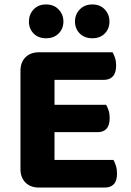

<svg xmlns="http://www.w3.org/2000/svg" viewBox="-20 -841 587 863"><path d="M155 2Q117 2 94.5 -20.5Q72 -43 72 -81V-523Q72 -561 94.5 -583.5Q117 -606 155 -606H486Q492 -596 497 -581Q502 -566 502 -547Q502 -514 487.5 -498Q473 -482 447 -482H225V-370H457Q463 -360 468 -345Q473 -330 473 -311Q473 -278 459 -262.5Q445 -247 419 -247H225V-122H490Q496 -112 501 -96Q506 -80 506 -61Q506 -28 491.5 -13Q477 2 452 2ZM187 -669Q152 -669 131 -690.5Q110 -712 110 -744Q110 -776 131 -798.5Q152 -821 187 -821Q222 -821 243.5 -798.5Q265 -776 265 -744Q265 -712 243.5 -690.5Q222 -669 187 -669ZM395 -669Q360 -669 338.5 -690.5Q317 -712 317 -744Q317 -776 338.5 -798.5Q360 -821 395 -821Q430 -821 451 -798.5Q472 -776 472 -744Q472 -712 451 -690.5Q430 -669 395 -669Z"/></svg>

Font: Baloo 2 Latin
Style: Bold
Weight: 400
Designer: Sarang Kulkarni and Ek Type
Foundry: Ek Type
Version: Version 1.001